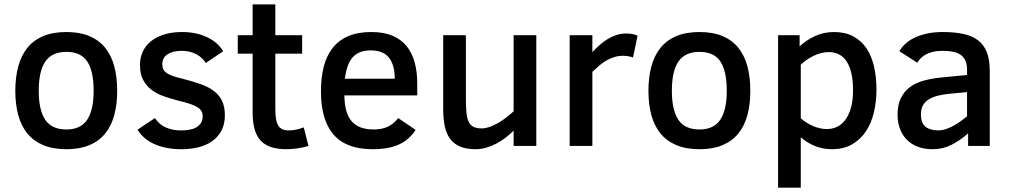

<svg xmlns="http://www.w3.org/2000/svg" viewBox="-20 -675 4670 888"><path d="M522 -254.9Q522 -192.4 508.5 -142.6Q495.1 -92.8 466.6 -57.6Q438 -22.5 393.6 -3.7Q349.1 15.1 287.1 15.1Q224.6 15.1 179.7 -3.9Q134.8 -22.9 106.2 -58.1Q77.6 -93.3 64.2 -143.1Q50.8 -192.9 50.8 -254.9Q50.8 -317.9 64.5 -368.2Q78.1 -418.5 106.7 -453.9Q135.3 -489.3 179.9 -508.1Q224.6 -526.9 287.1 -526.9Q349.1 -526.9 393.6 -508.1Q438 -489.3 466.6 -453.9Q495.1 -418.5 508.5 -368.2Q522 -317.9 522 -254.9ZM413.1 -254.9Q413.1 -346.2 383.5 -390.6Q354 -435.1 287.1 -435.1Q220.2 -435.1 189.7 -390.6Q159.2 -346.2 159.2 -254.9Q159.2 -166 189.2 -121.1Q219.2 -76.2 287.1 -76.2Q353 -76.2 383.1 -121.1Q413.1 -166 413.1 -254.9Z M1020 -142.1Q1020 -99.6 1003.7 -69.8Q987.3 -40 959.7 -21Q932.1 -2 896 6.6Q859.9 15.1 820.3 15.1Q780.3 15.1 747.8 8.3Q715.3 1.5 689.9 -10.5Q664.6 -22.5 646.2 -39.1Q627.9 -55.7 616.2 -75.2L696.3 -128.9Q717.3 -98.1 748 -85Q778.8 -71.8 817.4 -71.8Q836.4 -71.8 854.5 -74.7Q872.6 -77.6 886.5 -85.2Q900.4 -92.8 908.9 -105.5Q917.5 -118.2 917.5 -137.2Q917.5 -151.9 911.1 -162.1Q904.8 -172.4 891.1 -180.4Q877.4 -188.5 855.7 -195.6Q834 -202.6 803.2 -210Q768.6 -218.8 736.8 -230Q705.1 -241.2 680.9 -259.5Q656.7 -277.8 642.1 -305.4Q627.4 -333 627.4 -374Q627.4 -406.7 639.6 -434.6Q651.9 -462.4 676.5 -482.9Q701.2 -503.4 737.5 -515.1Q773.9 -526.9 822.3 -526.9Q856 -526.9 885.5 -520.5Q915 -514.2 939.2 -502.4Q963.4 -490.7 981.9 -474.4Q1000.5 -458 1012.2 -438L932.1 -383.8Q924.8 -394.5 914.6 -404.8Q904.3 -415 890.4 -422.9Q876.5 -430.7 859.1 -435.3Q841.8 -439.9 820.3 -439.9Q779.3 -439.9 754.9 -424.1Q730.5 -408.2 730.5 -377.9Q730.5 -363.8 735.6 -354Q740.7 -344.2 752.2 -336.4Q763.7 -328.6 782.2 -322.5Q800.8 -316.4 827.1 -310.1Q871.6 -298.8 907.5 -286.1Q943.4 -273.4 968.3 -254.9Q993.2 -236.3 1006.6 -209.2Q1020 -182.1 1020 -142.1Z M1406.7 0Q1384.8 6.8 1357.2 11Q1329.6 15.1 1304.7 15.1Q1262.7 15.1 1233.2 5.1Q1203.6 -4.9 1184.8 -25.6Q1166 -46.4 1157.2 -78.6Q1148.4 -110.8 1148.4 -154.8V-426.8H1079.6V-512.2H1148.4V-654.8H1253.4V-512.2H1377.4V-426.8H1253.4V-170.9Q1253.4 -143.6 1256.6 -124.8Q1259.8 -106 1267.1 -94.2Q1274.4 -82.5 1286.4 -77.1Q1298.3 -71.8 1315.4 -71.8Q1332.5 -71.8 1351.6 -75.9Q1370.6 -80.1 1384.8 -85.9Z M1572.8 -233.9Q1573.2 -195.3 1580.8 -165.8Q1588.4 -136.2 1604.5 -116.5Q1620.6 -96.7 1646.2 -86.4Q1671.9 -76.2 1709.5 -76.2Q1744.6 -76.2 1771.7 -88.1Q1798.8 -100.1 1821.8 -128.9L1902.3 -74.2Q1887.7 -52.2 1869.6 -35.6Q1851.6 -19 1827.6 -7.8Q1803.7 3.4 1773.2 9.3Q1742.7 15.1 1703.6 15.1Q1581.1 15.1 1522.7 -52.5Q1464.4 -120.1 1464.4 -252Q1464.4 -314 1476.8 -364.5Q1489.3 -415 1516.8 -451.2Q1544.4 -487.3 1588.9 -507.1Q1633.3 -526.9 1697.8 -526.9Q1754.9 -526.9 1795.2 -509.8Q1835.4 -492.7 1860.8 -461.4Q1886.2 -430.2 1897.9 -386.2Q1909.7 -342.3 1909.7 -289.1V-233.9ZM1805.7 -311Q1805.7 -375 1778.8 -408.4Q1752 -441.9 1694.3 -441.9Q1665 -441.9 1644.3 -433.3Q1623.5 -424.8 1609.6 -408.2Q1595.7 -391.6 1587.4 -367.2Q1579.1 -342.8 1574.7 -311Z M2355.5 0V-70.8Q2338.4 -53.7 2318.1 -38.1Q2297.9 -22.5 2275.1 -10.7Q2252.4 1 2228.3 8.1Q2204.1 15.1 2179.7 15.1Q2136.7 15.1 2107.9 2.9Q2079.1 -9.3 2061.8 -33Q2044.4 -56.6 2037.1 -91.1Q2029.8 -125.5 2029.8 -169.9V-512.2H2134.8V-220.2Q2134.8 -181.6 2137.2 -155Q2139.6 -128.4 2147.5 -112.1Q2155.3 -95.7 2169.9 -88.4Q2184.6 -81.1 2208.5 -81.1Q2224.6 -81.1 2242.9 -87.4Q2261.2 -93.8 2280.5 -104.5Q2299.8 -115.2 2318.8 -129.6Q2337.9 -144 2355.5 -160.2V-512.2H2460.4V0Z M2907.7 -409.2Q2899.9 -412.1 2887.5 -414.6Q2875 -417 2861.8 -417Q2840.3 -417 2821.3 -411.1Q2802.2 -405.3 2784.9 -395.3Q2767.6 -385.3 2751.5 -371.6Q2735.4 -357.9 2719.7 -342.8V0H2614.7V-512.2H2719.7V-434.1Q2736.3 -451.7 2753.9 -467.3Q2771.5 -482.9 2790.8 -494.6Q2810.1 -506.3 2831.1 -513.2Q2852.1 -520 2875.5 -520Q2893.6 -520 2906.5 -517.3Q2919.4 -514.6 2928.7 -509.8Z M3450.2 -254.9Q3450.2 -192.4 3436.8 -142.6Q3423.3 -92.8 3394.8 -57.6Q3366.2 -22.5 3321.8 -3.7Q3277.3 15.1 3215.3 15.1Q3152.8 15.1 3107.9 -3.9Q3063 -22.9 3034.4 -58.1Q3005.9 -93.3 2992.4 -143.1Q2979 -192.9 2979 -254.9Q2979 -317.9 2992.7 -368.2Q3006.3 -418.5 3034.9 -453.9Q3063.5 -489.3 3108.2 -508.1Q3152.8 -526.9 3215.3 -526.9Q3277.3 -526.9 3321.8 -508.1Q3366.2 -489.3 3394.8 -453.9Q3423.3 -418.5 3436.8 -368.2Q3450.2 -317.9 3450.2 -254.9ZM3341.3 -254.9Q3341.3 -346.2 3311.8 -390.6Q3282.2 -435.1 3215.3 -435.1Q3148.4 -435.1 3117.9 -390.6Q3087.4 -346.2 3087.4 -254.9Q3087.4 -166 3117.4 -121.1Q3147.5 -76.2 3215.3 -76.2Q3281.2 -76.2 3311.3 -121.1Q3341.3 -166 3341.3 -254.9Z M4033.7 -259.8Q4033.7 -206.1 4022 -156.2Q4010.3 -106.4 3985.4 -68.4Q3960.4 -30.3 3921.4 -7.6Q3882.3 15.1 3827.6 15.1Q3786.1 15.1 3750 0.7Q3713.9 -13.7 3683.6 -40V192.9H3578.6V-512.2H3678.2V-460.9Q3710.4 -490.2 3750.2 -508.5Q3790 -526.9 3837.4 -526.9Q3888.7 -526.9 3925.5 -507.3Q3962.4 -487.8 3986.6 -452.6Q4010.7 -417.5 4022.2 -368.2Q4033.7 -318.8 4033.7 -259.8ZM3925.3 -257.8Q3925.3 -344.2 3896.7 -389.2Q3868.2 -434.1 3812.5 -434.1Q3794.9 -434.1 3777.1 -429.4Q3759.3 -424.8 3742.7 -416.7Q3726.1 -408.7 3710.9 -398.2Q3695.8 -387.7 3683.6 -376V-127.9Q3695.3 -117.7 3709.2 -108.6Q3723.1 -99.6 3738.8 -92.8Q3754.4 -85.9 3771 -82Q3787.6 -78.1 3804.7 -78.1Q3829.1 -78.1 3851.1 -88.4Q3873 -98.6 3889.4 -120.4Q3905.8 -142.1 3915.5 -176Q3925.3 -210 3925.3 -257.8Z M4457.5 0V-58.1Q4421.4 -25.9 4381.1 -5.4Q4340.8 15.1 4293.5 15.1Q4254.4 15.1 4224.1 3.4Q4193.8 -8.3 4173.3 -29.5Q4152.8 -50.8 4142.1 -79.8Q4131.3 -108.9 4131.3 -144Q4131.3 -190.4 4146.7 -221.7Q4162.1 -252.9 4189.2 -272.7Q4216.3 -292.5 4253.7 -302.5Q4291 -312.5 4335.4 -316.9L4452.6 -328.1V-352.1Q4452.6 -377.4 4445.1 -394.3Q4437.5 -411.1 4423.1 -421.4Q4408.7 -431.6 4387.5 -435.8Q4366.2 -439.9 4339.4 -439.9Q4313.5 -439.9 4294.2 -435.1Q4274.9 -430.2 4260.7 -422.4Q4246.6 -414.6 4237.3 -404.5Q4228 -394.5 4222.7 -384.8L4139.6 -438Q4148.9 -454.6 4165.3 -470.5Q4181.6 -486.3 4206.1 -498.8Q4230.5 -511.2 4263.9 -519Q4297.4 -526.9 4341.3 -526.9Q4395 -526.9 4435.5 -518.1Q4476.1 -509.3 4503.2 -488.8Q4530.3 -468.3 4543.9 -433.8Q4557.6 -399.4 4557.6 -348.1V0ZM4452.6 -249 4379.4 -242.2Q4345.7 -239.3 4319.6 -232.9Q4293.5 -226.6 4275.6 -215.3Q4257.8 -204.1 4248.5 -187.3Q4239.3 -170.4 4239.3 -146Q4239.3 -105.5 4260.7 -88.6Q4282.2 -71.8 4321.3 -71.8Q4336.4 -71.8 4352.8 -77.1Q4369.1 -82.5 4386 -91.3Q4402.8 -100.1 4419.7 -112.1Q4436.5 -124 4452.6 -137.2Z"/></svg>

Font: Lorenzo Sans Medium
Style: Regular
Weight: 500
Foundry: Intel Corporation
Version: Version 1.00; ttfautohint (v1.5)